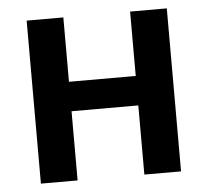

<svg xmlns="http://www.w3.org/2000/svg" viewBox="-44 -589 688 636"><g transform="rotate(-5 300.0 -271.0)"><path d="M67 0V-542H189V-328H411V-542H533V0H411V-230H189V0Z"/></g></svg>

Font: Noto Sans Mono SemiBold
Style: Regular
Weight: 600
Designer: Monotype Design Team
Foundry: Monotype Imaging Inc.
Version: Version 2.014; ttfautohint (v1.8.4.7-5d5b)